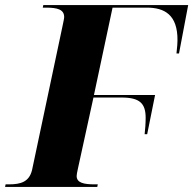

<svg xmlns="http://www.w3.org/2000/svg" viewBox="-45 -734 759 754"><path d="M-25 0H337L339 -10H327C284 -10 256 -16 256 -43C256 -48 258 -58 261 -72L322 -351H432C504 -351 527 -328 527 -271C527 -249 525 -225 523 -207H533L564 -361H324L397 -704H532C600 -704 653 -677 652 -575C652 -568 651 -548 648 -524H658L694 -714H125L123 -704H136C180 -704 207 -697 207 -667C207 -661 204 -649 200 -629L81 -67C70 -20 37 -10 -10 -10H-23Z"/></svg>

Font: Noto Serif Display ExtraBold
Style: Italic
Weight: 800
Italic angle: -12°
Designer: Monotype Design Team
Foundry: Monotype Imaging Inc.
Version: Version 2.009